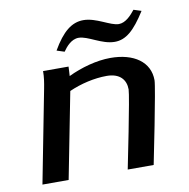

<svg xmlns="http://www.w3.org/2000/svg" viewBox="-73 -694 753 765"><g transform="rotate(-10 304.0 -311.5)"><path d="M38 0H144L212 -348C259 -369 315 -382 365 -382C418 -382 442 -353 442 -314C442 -288 383 0 383 0H488C488 0 550 -303 550 -332C550 -406 487 -450 392 -450C336 -450 272 -432 220 -407C220 -415 222 -431 222 -445H119C119 -420 115 -397 111 -376ZM186 -516 217 -506C230 -525 252 -551 281 -551C319 -551 368 -510 421 -510C466 -510 501 -540 547 -613L516 -623C500 -603 477 -577 449 -577C415 -577 364 -617 312 -617C265 -617 227 -587 186 -516Z"/></g></svg>

Font: KpSans
Style: BoldItalic
Weight: 700
Italic angle: -11°
Version: Version 0.66